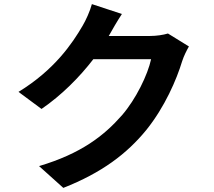

<svg xmlns="http://www.w3.org/2000/svg" viewBox="-20 -848 1040 934"><path d="M573 -780 427 -828C418 -794 397 -748 382 -723C332 -637 245 -508 70 -401L182 -318C280 -385 367 -473 434 -560H715C699 -485 641 -365 573 -287C486 -188 375 -101 170 -40L288 66C476 -8 597 -100 692 -216C782 -328 839 -461 866 -550C874 -575 888 -603 899 -622L797 -685C774 -678 741 -673 710 -673H509C510 -675 511 -676 512 -678C524 -700 550 -745 573 -780Z"/></svg>

Font: Source Han Sans JP
Style: Bold
Weight: 700
Designer: Ryoko NISHIZUKA 西塚涼子 (kana, bopomofo & ideographs); Paul D. Hunt (Latin, Greek & Cyrillic); Sandoll Communications 산돌커뮤니
Foundry: Adobe
Version: Version 2.002;hotconv 1.0.116;makeotfexe 2.5.65601